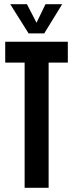

<svg xmlns="http://www.w3.org/2000/svg" viewBox="-20 -900 350 920"><path d="M5 -700H305V-600H213V0H98V-600H5ZM192 -740H117L29 -880H109L155 -791L198 -880H278Z"/></svg>

Font: Gully ECD Medium
Style: Regular
Weight: 500
Width: 2
Designer: jaikishan Patel
Foundry: MagicType
Version: Version 1.000;Glyphs 3.2 (3242)